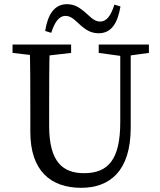

<svg xmlns="http://www.w3.org/2000/svg" viewBox="-20 -883 767 918"><path d="M368 15C503 15 605 -63 605 -273V-670H555V-299C555 -120 497 -55 382 -55C280 -55 215 -109 215 -281V-360C215 -465 215 -569 218 -670H122C125 -567 125 -463 125 -360V-252C125 -66 223 15 368 15ZM40 -630 170 -615H190L320 -630V-670H40V-630ZM452 -630 562 -615H582L692 -630V-670H452V-630ZM196 -735 225 -726C241 -776 261 -807 294 -807C324 -807 345 -779 370 -758C392 -740 415 -724 452 -724C514 -724 543 -775 556 -852L527 -861C511 -811 492 -780 458 -780C428 -780 407 -808 385 -826C359 -847 337 -863 300 -863C239 -863 208 -812 196 -735Z"/></svg>

Font: Source Serif Variable
Style: Regular
Weight: 389
Designer: Frank Grießhammer
Foundry: Adobe Systems Incorporated
Version: Version 3.001;hotconv 1.0.111;makeotfexe 2.5.65597